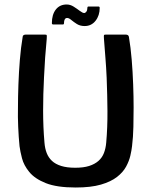

<svg xmlns="http://www.w3.org/2000/svg" viewBox="-20 -827 675 855"><path d="M317 8Q233 8 184 -11.5Q135 -31 110.5 -61Q86 -91 78 -122Q70 -153 67 -176Q63 -216 61 -262Q59 -308 60 -347Q60 -395 62 -450.5Q64 -506 68.5 -561Q73 -616 81 -663Q81 -668 85 -670.5Q89 -673 95 -673Q116 -673 137 -673Q158 -673 179 -673Q187 -673 188 -670.5Q189 -668 188 -653Q184 -613 181 -570.5Q178 -528 176 -483Q172 -407 172 -334Q172 -261 178 -192Q180 -166 188 -145.5Q196 -125 211.5 -110.5Q227 -96 252.5 -88Q278 -80 315 -80Q352 -80 377 -88Q402 -96 418.5 -110.5Q435 -125 443 -146Q451 -167 453 -192Q459 -260 458.5 -332Q458 -404 455 -480Q453 -526 449.5 -569Q446 -612 443 -653Q442 -668 443 -670.5Q444 -673 452 -673Q474 -673 496 -673Q518 -673 539 -673Q546 -673 549.5 -670.5Q553 -668 554 -663Q562 -616 566.5 -561Q571 -506 573 -451Q575 -396 575 -349Q575 -309 574 -262.5Q573 -216 568 -176Q566 -158 560.5 -134Q555 -110 541.5 -85Q528 -60 501 -39Q474 -18 429.5 -5Q385 8 317 8ZM217 -718Q211 -718 211 -724Q211 -762 228.5 -784.5Q246 -807 277 -807Q293 -807 308 -797.5Q323 -788 335.5 -778.5Q348 -769 355 -769Q360 -769 364.5 -775Q369 -781 369 -791Q369 -798 374 -798H418Q424 -798 424 -792Q424 -758 405.5 -734.5Q387 -711 357 -711Q337 -711 322.5 -720Q308 -729 297.5 -738Q287 -747 279 -747Q272 -747 268.5 -741Q265 -735 265 -724Q265 -718 260 -718Z"/></svg>

Font: Glory Thin SemiBold
Style: Regular
Weight: 600
Version: Version 1.011